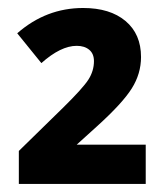

<svg xmlns="http://www.w3.org/2000/svg" viewBox="-20 -744 419 478"><path d="M342.8 -286.1H26.9V-368.2L136.2 -475.1Q186 -523.9 200 -545.7Q213.9 -567.4 213.9 -591.8Q213.9 -610.4 202.1 -620.1Q190.4 -629.9 170.9 -629.9Q131.3 -629.9 83 -586.9L22.9 -661.1Q94.7 -724.1 187 -724.1Q253.9 -724.1 292.5 -691.7Q331.1 -659.2 331.1 -602.1Q331.1 -560.5 308.1 -523.9Q285.2 -487.3 222.2 -430.2L170.9 -383.8H342.8Z"/></svg>

Font: Sahel FD
Style: Bold-FD
Weight: 700
Foundry: Saber Rastikerdar (saber.rastikerdar@gmail.com)
Version: Version 3.3.0